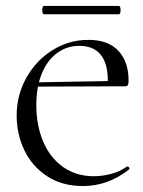

<svg xmlns="http://www.w3.org/2000/svg" viewBox="-20 -613 479 645"><path d="M36 -225Q36 -294 69 -352.5Q102 -411 157 -445Q212 -479 277 -479Q344 -479 378 -442Q412 -405 412 -342Q412 -332 409.5 -327.5Q407 -323 400 -323H341Q342 -331 342 -345Q342 -400 318 -429.5Q294 -459 246 -459Q205 -459 172 -435Q139 -411 120.5 -366Q102 -321 102 -260Q102 -192 125 -137.5Q148 -83 192 -52Q236 -21 295 -21Q324 -21 354 -29Q384 -37 407 -54H408Q411 -54 413.5 -50.5Q416 -47 414 -44Q343 12 259 12Q188 12 137.5 -21.5Q87 -55 61.5 -109Q36 -163 36 -225ZM81 -336 360 -341V-323L82 -322ZM122 -579Q122 -593 128 -593H379Q385 -593 385 -579Q385 -565 379 -565H128Q122 -565 122 -579Z"/></svg>

Font: Cormorant Unicase
Style: Regular
Weight: 400
Designer: Christian Thalmann (Catharsis Fonts)
Foundry: Catharsis Fonts
Version: Version 4.000